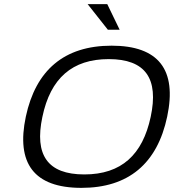

<svg xmlns="http://www.w3.org/2000/svg" viewBox="-20 -900 842 929"><path d="M374 9C144 9 57 -110 105 -336C153 -560 290 -679 520 -679C747 -679 837 -563 789 -336C741 -108 601 9 374 9ZM185 -334C146 -150 210 -56 388 -56C568 -56 670 -152 709 -334C749 -520 684 -614 506 -614C330 -614 224 -522 185 -334ZM404 -880 502 -756H559L499 -880Z"/></svg>

Font: LT Wave Light
Style: Italic
Weight: 300
Designer: Daniel Lyons
Version: Version 2.5 (Glyphs App)